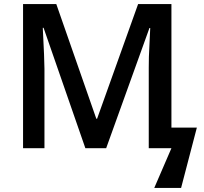

<svg xmlns="http://www.w3.org/2000/svg" viewBox="-20 -734 1010 951"><path d="M402.8 0 195.8 -596.2H191.9Q200.2 -436.5 200.2 -393.1V0H94.2V-713.9H258.8L457 -146H460.9L664.1 -713.9H829.1V-102.1H955.1L877 196.8H744.1L829.1 0H716.8V-398.9Q716.8 -423.3 717.5 -452.6Q718.3 -481.9 724.1 -595.2H720.2L505.9 0Z"/></svg>

Font: Open Sans Semibold
Style: Regular
Weight: 600
Foundry: Ascender Corporation
Version: Version 1.10; ttfautohint (v1.5.65-e2d9)